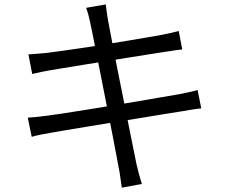

<svg xmlns="http://www.w3.org/2000/svg" viewBox="-20 -811 1040 876"><path d="M391.7 -707Q387.9 -726.4 383.3 -743.2Q378.7 -760.1 373.4 -775.4L462.6 -790.8Q464 -777.1 466.8 -757.6Q469.6 -738.2 472.4 -721.7Q474.2 -712 481 -675.3Q487.8 -638.6 498.4 -583.6Q509 -528.6 521.9 -464.6Q534.8 -400.7 547.8 -335.9Q560.7 -271 572 -214.2Q583.3 -157.3 591.7 -116.9Q600.1 -76.6 602.6 -62.8Q607.6 -41.4 614 -17.2Q620.4 7.1 627.4 28.2L535.7 45.4Q531.7 20 528.8 -3.3Q525.9 -26.6 520.9 -48.6Q518.7 -61.9 511.2 -101.5Q503.7 -141.2 492.9 -197.2Q482.1 -253.2 469.2 -317.6Q456.3 -382 443.9 -446.1Q431.5 -510.1 420.4 -565.1Q409.3 -620.1 401.9 -657.9Q394.5 -695.8 391.7 -707ZM109.7 -562.8Q128.3 -564.2 148.9 -565.7Q169.4 -567.2 193 -569.6Q215.9 -572.6 256.8 -578.1Q297.7 -583.6 349.5 -591.4Q401.3 -599.2 456.8 -608Q512.3 -616.8 564.3 -625.6Q616.3 -634.4 658 -641.4Q699.7 -648.4 723.6 -653Q745.5 -657.4 764.2 -661.8Q783 -666.1 795.4 -669.7L811.6 -585.5Q800.5 -584.5 780.1 -581.5Q759.7 -578.5 739.9 -575.5Q714.1 -571.5 671.1 -564.9Q628 -558.2 575.6 -549.7Q523.2 -541.2 467.9 -532.5Q412.6 -523.8 361.3 -515.5Q309.9 -507.2 269.9 -500.5Q229.8 -493.9 208 -490.3Q187.2 -486.5 168.4 -482.8Q149.5 -479 127 -473.4ZM106.6 -274.1Q124.5 -275.1 149.9 -277.7Q175.3 -280.3 194.8 -283.1Q221.8 -286.5 267.4 -293.5Q313 -300.5 370.5 -309.8Q428 -319.1 489.4 -328.9Q550.7 -338.7 608.8 -348.8Q667 -358.9 715.3 -367.2Q763.6 -375.5 793.5 -380.5Q822.5 -385.9 844 -390.8Q865.6 -395.6 881.5 -400.4L898.3 -316.4Q883 -315.4 859.7 -311.6Q836.4 -307.9 808 -302.9Q774.6 -297.9 725.3 -289.8Q676 -281.6 617.7 -272.1Q559.5 -262.6 499.1 -253.1Q438.7 -243.6 383.1 -234.1Q327.5 -224.6 283 -217.5Q238.6 -210.3 213 -205.3Q183.9 -200.5 162.5 -196.1Q141.1 -191.7 124.7 -186.7Z"/></svg>

Font: Noto Sans TC
Style: Regular
Weight: 100
Designer: Ryoko NISHIZUKA 西塚涼子 (kana, bopomofo & ideographs); Paul D. Hunt (Latin, Greek & Cyrillic); Sandoll Communications 산돌커뮤니
Foundry: Adobe
Version: Version 2.004;hotconv 1.0.118;makeotfexe 2.5.65603